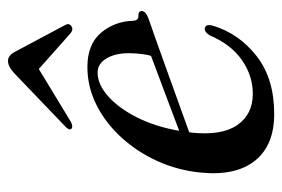

<svg xmlns="http://www.w3.org/2000/svg" viewBox="-133 -563 706 480"><g transform="rotate(-90 220.0 -323.0)"><path d="M396 -144.5Q376.5 -79 320.2 -34.8Q264 9.5 175 9.5Q97 9.5 58.5 -38.2Q20 -86 28.5 -173.5Q34 -231 57.2 -282.2Q80.5 -333.5 116.8 -373Q153 -412.5 198 -435Q243 -457.5 292.5 -457.5Q349 -457.5 377.8 -423.8Q406.5 -390 408 -344Q408.5 -329 421.5 -330Q432 -330 432.5 -322Q432.5 -311.5 413 -304.5Q398 -299.5 363.5 -287.2Q329 -275 286.2 -259.5Q243.5 -244 201.5 -229Q159.5 -214 129.5 -203Q129 -200.5 128.5 -197.5Q120.5 -122 147.2 -83Q174 -44 225.5 -44Q270.5 -44 309.8 -71.2Q349 -98.5 371.5 -151.5Q379.5 -164.5 388 -164Q400.5 -163.5 396 -144.5ZM278.5 -432Q249.5 -432 220 -406.2Q190.5 -380.5 167 -334.5Q143.5 -288.5 133 -228Q161 -238.5 196 -251.8Q231 -265 264.5 -277.5Q298 -290 320.5 -298.5Q326.5 -320 327 -353.5Q327 -388 313.8 -410Q300.5 -432 278.5 -432ZM394.5 -497.5Q386.5 -492 377 -499.5L287.5 -579L156.5 -499.5Q144 -492.5 138 -497.5Q133 -503 144 -513L276 -639.5Q293.5 -656 307.5 -656Q321 -656 330 -639.5L397.5 -513Q403 -503 394.5 -497.5Z"/></g></svg>

Font: Fraunces 72pt
Style: Italic
Weight: 400
Italic angle: -16°
Version: Version 1.000;[b76b70a41]